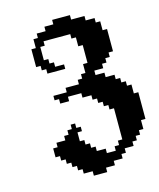

<svg xmlns="http://www.w3.org/2000/svg" viewBox="-171 -1119 1235 1488"><g transform="rotate(-15 446.5 -375.0)"><path d="M392.9 -642.9H321.4V-678.6H285.7V-714.3H250V-821.4H285.7V-857.1H500V-821.4H535.7V-750H571.4V-607.1H535.7V-535.7H500V-500H464.3V-464.3H357.1V-428.6H250V-392.9H285.7V-357.1H357.1V-392.9H464.3V-357.1H535.7V-321.4H571.4V-285.7H607.1V-250H642.9V-214.3H678.6V35.7H642.9V71.4H607.1V107.1H535.7V71.4H464.3V35.7H428.6V0H392.9V-35.7H357.1V-107.1H392.9V-142.9H357.1V-178.6H321.4V-142.9H285.7V-107.1H250V-71.4H178.6V-35.7H142.9V35.7H178.6V71.4H214.3V107.1H250V142.9H285.7V178.6H321.4V214.3H392.9V250H500V214.3H571.4V178.6H642.9V142.9H678.6V107.1H750V71.4H785.7V35.7H821.4V0H857.1V-71.4H892.9V-285.7H857.1V-357.1H821.4V-392.9H785.7V-428.6H750V-464.3H678.6V-500H607.1V-535.7H678.6V-571.4H714.3V-607.1H750V-642.9H785.7V-821.4H750V-892.9H714.3V-928.6H642.9V-964.3H535.7V-1000H392.9V-964.3H321.4V-928.6H250V-892.9H214.3V-821.4H178.6V-678.6H214.3V-642.9H250V-607.1H392.9Z"/></g></svg>

Font: Gossip High Pixel
Style: Regular
Weight: 500
Width: 7
Designer: Deborah Khodanovich
Version: Version 1.001;Glyphs 3.3.1 (3343)